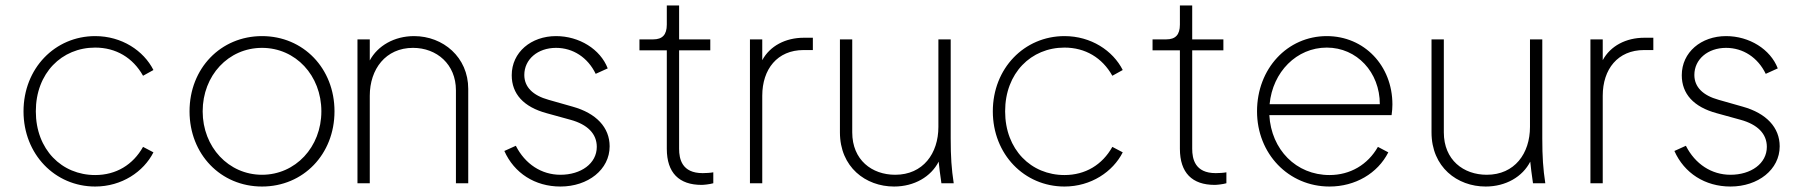

<svg xmlns="http://www.w3.org/2000/svg" viewBox="-20 -670 6593 702"><path d="M328 12C425 12 505 -42 541 -113L503 -133C466 -67 404 -30 328 -30C206 -30 111 -123 111 -263C111 -403 206 -496 328 -496C404 -496 466 -459 503 -393L541 -414C505 -485 425 -538 328 -538C181 -538 66 -420 66 -263C66 -106 181 12 328 12Z M938 12C1089 12 1203 -106 1203 -263C1203 -420 1089 -538 938 -538C787 -538 673 -420 673 -263C673 -106 787 12 938 12ZM721 -263C721 -394 815 -495 938 -495C1061 -495 1155 -394 1155 -263C1155 -132 1060 -31 938 -31C816 -31 721 -132 721 -263Z M1287 0H1332V-320C1332 -417 1390 -495 1490 -495C1577 -495 1647 -435 1647 -340V0H1692V-345C1692 -461 1600 -538 1494 -538C1422 -538 1361 -503 1332 -449V-526H1287Z M2029 12C2130 12 2209 -50 2209 -135C2209 -204 2160 -256 2074 -280L1986 -305C1928 -321 1897 -352 1897 -396C1897 -453 1946 -495 2013 -495C2075 -495 2129 -460 2158 -400L2202 -420C2175 -490 2098 -538 2013 -538C1922 -538 1851 -479 1851 -395C1851 -327 1894 -279 1979 -256L2066 -232C2128 -215 2162 -181 2162 -133C2162 -72 2104 -31 2029 -31C1960 -31 1900 -70 1866 -137L1824 -118C1860 -37 1936 12 2029 12Z M2545 6C2553 6 2574 4 2588 0V-40C2578 -38 2560 -37 2549 -37C2473 -37 2463 -89 2463 -126V-486H2577V-526H2463V-650H2418V-580C2418 -543 2402 -526 2368 -526H2318V-486H2418V-126C2418 -38 2463 6 2545 6Z M2722 0H2767V-320C2767 -417 2822 -487 2918 -487H2952V-532H2919C2852 -532 2795 -502 2767 -450V-526H2722Z M3249 12C3323 12 3384 -24 3412 -79C3414 -58 3417 -34 3422 0H3467C3459 -53 3456 -96 3456 -164V-526H3411V-206C3411 -109 3355 -31 3253 -31C3168 -31 3096 -85 3096 -186V-526H3051V-186C3051 -59 3145 12 3249 12Z M3872 12C3969 12 4049 -42 4085 -113L4047 -133C4010 -67 3948 -30 3872 -30C3750 -30 3655 -123 3655 -263C3655 -403 3750 -496 3872 -496C3948 -496 4010 -459 4047 -393L4085 -414C4049 -485 3969 -538 3872 -538C3725 -538 3610 -420 3610 -263C3610 -106 3725 12 3872 12Z M4421 6C4429 6 4450 4 4464 0V-40C4454 -38 4436 -37 4425 -37C4349 -37 4339 -89 4339 -126V-486H4453V-526H4339V-650H4294V-580C4294 -543 4278 -526 4244 -526H4194V-486H4294V-126C4294 -38 4339 6 4421 6Z M4841 12C4935 12 5017 -36 5056 -113L5018 -133C4981 -68 4917 -30 4841 -30C4719 -30 4628 -123 4621 -249H5068C5070 -264 5071 -275 5071 -288C5071 -430 4968 -538 4831 -538C4687 -538 4576 -419 4576 -263C4576 -108 4691 12 4841 12ZM4622 -289C4633 -407 4721 -496 4831 -496C4941 -496 5025 -406 5025 -289Z M5412 12C5486 12 5547 -24 5575 -79C5577 -58 5580 -34 5585 0H5630C5622 -53 5619 -96 5619 -164V-526H5574V-206C5574 -109 5518 -31 5416 -31C5331 -31 5259 -85 5259 -186V-526H5214V-186C5214 -59 5308 12 5412 12Z M5795 0H5840V-320C5840 -417 5895 -487 5991 -487H6025V-532H5992C5925 -532 5868 -502 5840 -450V-526H5795Z M6307 12C6408 12 6487 -50 6487 -135C6487 -204 6438 -256 6352 -280L6264 -305C6206 -321 6175 -352 6175 -396C6175 -453 6224 -495 6291 -495C6353 -495 6407 -460 6436 -400L6480 -420C6453 -490 6376 -538 6291 -538C6200 -538 6129 -479 6129 -395C6129 -327 6172 -279 6257 -256L6344 -232C6406 -215 6440 -181 6440 -133C6440 -72 6382 -31 6307 -31C6238 -31 6178 -70 6144 -137L6102 -118C6138 -37 6214 12 6307 12Z"/></svg>

Font: Mluvka ExtraLight
Style: Regular
Weight: 200
Designer: Modified by Jiří Krblich, Original typeface by Gumpita Rahayu
Foundry: Gumpita Rahayu & Jiří Krblich
Version: Version 2.000;Glyphs 3.1.1 (3134)